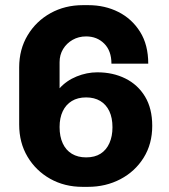

<svg xmlns="http://www.w3.org/2000/svg" viewBox="-20 -716 655 746"><path d="M300.5 10Q231 10 175.2 -21.2Q119.5 -52.5 87 -107Q54.5 -161.5 54.5 -232V-454Q54.5 -524.5 87.5 -579.2Q120.5 -634 176.5 -665Q232.5 -696 302 -696H323Q387.5 -696 440 -669.5Q492.5 -643 524.2 -592.5Q556 -542 556 -468.5H413Q413 -518.5 385 -546.5Q357 -574.5 314.5 -574.5Q285.5 -574.5 262.2 -561.2Q239 -548 225.2 -525.5Q211.5 -503 211.5 -474V-373Q238.5 -403 278 -419Q317.5 -435 358 -435Q419 -435 467.2 -411Q515.5 -387 543.5 -340.8Q571.5 -294.5 571.5 -227Q571.5 -156.5 538 -103Q504.5 -49.5 447.8 -19.8Q391 10 321.5 10ZM314.5 -104.5Q348.5 -104.5 371 -119Q393.5 -133.5 405.2 -160Q417 -186.5 417 -221.5Q417 -258 404.8 -284Q392.5 -310 369.5 -323.8Q346.5 -337.5 314.5 -337.5Q282 -337.5 259 -323.5Q236 -309.5 223.8 -283.8Q211.5 -258 211.5 -222.5Q211.5 -185.5 223.8 -159Q236 -132.5 259.2 -118.5Q282.5 -104.5 314.5 -104.5Z"/></svg>

Font: Chivo Medium
Style: Regular
Weight: 500
Designer: Hector Gatti
Foundry: Omnibus-Type
Version: Version 2.002